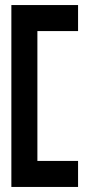

<svg xmlns="http://www.w3.org/2000/svg" viewBox="-20 -670 342 760"><path d="M289 70V-33H128V-547H289V-650H25V70Z"/></svg>

Font: Charger Pro
Style: BlkExt
Weight: 900
Designer: Jasper
Foundry: Cannot Into Space Fonts
Version: Version 1.09